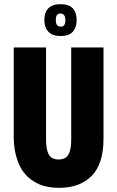

<svg xmlns="http://www.w3.org/2000/svg" viewBox="-20 -888 563 922"><path d="M264 14Q206 14 166.5 -4Q127 -22 103 -49.5Q79 -77 67 -109.5Q55 -142 50.5 -171.5Q46 -201 46 -222V-660H201V-221Q201 -183 208 -161Q215 -139 228.5 -130.5Q242 -122 262 -122Q281 -122 294.5 -130.5Q308 -139 315 -160.5Q322 -182 322 -221V-660H477V-222Q477 -101 420.5 -43.5Q364 14 264 14ZM271 -715Q232 -715 212.5 -735.5Q193 -756 193 -792Q193 -829 212.5 -848.5Q232 -868 271 -868Q311 -868 329.5 -848Q348 -828 348 -791Q348 -756 329.5 -735.5Q311 -715 271 -715ZM272 -760Q284 -760 289 -768Q294 -776 294 -791Q294 -808 287.5 -815.5Q281 -823 270 -823Q258 -823 253 -815Q248 -807 248 -793Q248 -774 254.5 -767Q261 -760 272 -760Z"/></svg>

Font: Bricolage Grotesque 24pt Condensed ExtraBold
Style: Regular
Weight: 800
Width: 3
Designer: Mathieu Triay
Foundry: Atelier Triay
Version: Version 1.001;gftools[0.9.33.dev8+g029e19f]